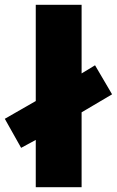

<svg xmlns="http://www.w3.org/2000/svg" viewBox="-35 -780 487 800"><path d="M114 0V-197L53 -164L-15 -285L114 -359V-760H305V-474L361 -508L432 -387L305 -312V0Z"/></svg>

Font: Noto Sans Black
Style: Regular
Weight: 900
Designer: Monotype Design Team
Foundry: Monotype Imaging Inc.
Version: Version 2.007